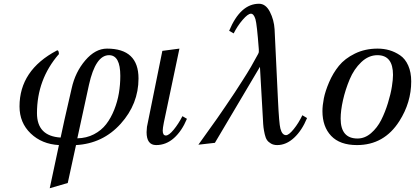

<svg xmlns="http://www.w3.org/2000/svg" viewBox="-20 -761 2211 1023"><path d="M341 214 245 242 294 12Q203 7 143.5 -50Q84 -107 84 -194Q84 -387 283 -492L285 -493Q294 -493 294 -470L293 -472Q177 -338 177 -158Q177 -36 303 -28Q315 -88 362 -291Q381 -377 434.5 -439.5Q488 -502 550 -502Q718 -502 718 -343Q718 -207 623 -101.5Q528 4 385 12ZM392 -24Q441 -25 480.5 -45.5Q520 -66 545.5 -99Q571 -132 588.5 -176Q606 -220 613.5 -265Q621 -310 621 -357Q621 -467 561 -467Q489 -467 454 -309Z M936 -502 853 -108Q847 -78 847 -65Q847 -39 864 -39Q880 -39 905.5 -70Q931 -101 952 -142L976 -128Q949 -63 907 -25.5Q865 12 812 12Q761 12 761 -57Q761 -67 763 -85L845 -490Z M1225 -583 1201 -597Q1261 -741 1360 -741Q1396 -741 1418 -698Q1440 -655 1443 -605L1461 -229Q1467 -101 1474 -76Q1483 -41 1504 -41Q1519 -41 1545 -73Q1571 -105 1591 -147L1616 -132Q1589 -66 1547 -27Q1505 12 1457 12Q1438 12 1424 4Q1410 -4 1402.5 -15Q1395 -26 1390.5 -46Q1386 -66 1384 -82Q1382 -98 1381 -124L1365 -405L1125 0L1037 10Q1041 4 1084.5 -56.5Q1128 -117 1137 -130Q1146 -143 1181 -194Q1216 -245 1230.5 -267.5Q1245 -290 1271.5 -331Q1298 -372 1317.5 -405.5Q1337 -439 1355 -473Q1359 -481 1359 -484V-498Q1349 -632 1341 -659Q1332 -688 1317 -688Q1301 -688 1273 -655.5Q1245 -623 1225 -583Z M1698 -169Q1698 -199 1705.5 -237Q1713 -275 1733.5 -323Q1754 -371 1785.5 -410Q1817 -449 1871 -475.5Q1925 -502 1992 -502Q2025 -502 2054.5 -493.5Q2084 -485 2111.5 -466.5Q2139 -448 2155 -412Q2171 -376 2171 -327Q2171 -215 2108 -116Q2027 12 1882 12Q1791 12 1744.5 -37Q1698 -86 1698 -169ZM1795 -129Q1795 -23 1885 -23Q1924 -23 1957 -51.5Q1990 -80 2011 -121.5Q2032 -163 2047 -212Q2062 -261 2068 -299.5Q2074 -338 2074 -362Q2074 -467 1991 -467Q1944 -467 1905 -430Q1866 -393 1843 -338Q1820 -283 1807.5 -227.5Q1795 -172 1795 -129Z"/></svg>

Font: Lingua Franca
Style: Italic
Weight: 400
Italic angle: -13°
Version: Version 1.19